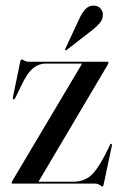

<svg xmlns="http://www.w3.org/2000/svg" viewBox="-20 -654 432 684"><path d="M363.5 -423 117 -6.5H240Q274 -6.5 298.2 -24.2Q322.5 -42 352.5 -98.5L372.5 -139Q374.5 -142.5 377.5 -141.5Q379.5 -141 378.5 -134.5L349 4Q348 10.5 345.5 10.5Q342 10.5 335.2 5.2Q328.5 0 317 0H24.5Q21.5 0 21.5 -2.5Q21.5 -5 24.5 -10.5L272.5 -427.5H143.5Q117.5 -427.5 96.2 -409.5Q75 -391.5 53.5 -344L34 -304.5Q32 -299.5 28 -300Q24.5 -300.5 26 -307.5L52 -434Q53.5 -442 57 -442Q60.5 -442 66.8 -438Q73 -434 84 -434H363Q366.5 -434 366.5 -431.5Q366.5 -429.5 363.5 -423ZM261.5 -585Q272 -608.5 284 -621.2Q296 -634 312.5 -634Q329.5 -634 338 -623.8Q346.5 -613.5 346.5 -602.5Q346.5 -585 335.5 -572Q324.5 -559 309 -547L217.5 -476Q214.5 -473.5 212 -476Q211 -477 213 -481Z"/></svg>

Font: Fraunces 144pt S000
Style: Regular
Weight: 400
Version: Version 1.000; ttfautohint (v1.8.3)